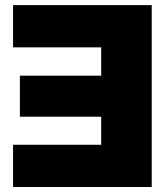

<svg xmlns="http://www.w3.org/2000/svg" viewBox="-20 -748 667 768"><path d="M586.9 -727.5V0H32.2V-168.9H384.8V-281.2H59.6V-445.3H384.8V-558.6H32.2V-727.5Z"/></svg>

Font: Inter 28pt Black
Style: Regular
Weight: 900
Designer: Rasmus Andersson
Foundry: rsms
Version: Version 4.001;git-66647c0bb